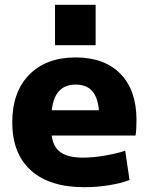

<svg xmlns="http://www.w3.org/2000/svg" viewBox="-20 -769 617 799"><path d="M331 10Q186 10 108.5 -60Q31 -130 31 -260Q31 -386 101.5 -458Q172 -530 295 -530Q415 -530 481.5 -461.5Q548 -393 548 -270Q548 -253 547 -233Q546 -213 544 -205H124V-310H414L393 -278Q393 -350 369 -383.5Q345 -417 295 -417Q245 -417 219.5 -382.5Q194 -348 194 -277V-227Q194 -168 225.5 -140.5Q257 -113 325 -113Q367 -113 416.5 -121.5Q466 -130 501 -142L519 -20Q483 -6 432.5 2Q382 10 331 10ZM209 -581V-749H378V-581Z"/></svg>

Font: M PLUS 1 ExtraBold
Style: Regular
Weight: 800
Designer: Coji Morishita
Foundry: UNDERFOREST DESIGN
Version: Version 1.001